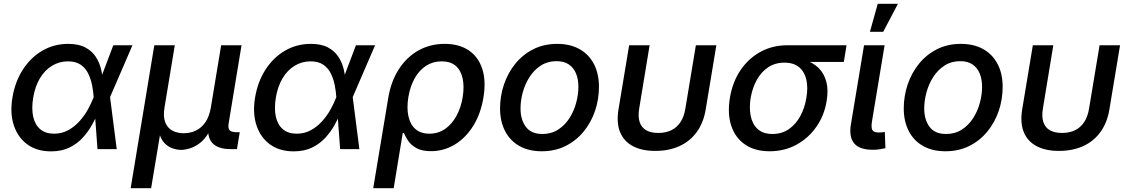

<svg xmlns="http://www.w3.org/2000/svg" viewBox="-20 -779 5897 1003"><path d="M246.6 11.7Q173.3 11.7 123.5 -24.2Q73.7 -60.1 52.5 -123.5Q31.2 -187 44.9 -269.5Q59.1 -353.5 100.1 -416.5Q141.1 -479.5 201.9 -514.6Q262.7 -549.8 336.4 -549.8Q391.1 -549.8 426 -531Q460.9 -512.2 480.5 -481.9Q500 -451.7 508.1 -417Q516.1 -382.3 517.1 -350.6H553.2L554.7 -273.4L589.8 0H489.3L469.2 -272.9Q467.3 -302.2 460.9 -334.5Q454.6 -366.7 440.7 -395Q426.8 -423.3 401.4 -440.9Q376 -458.5 335 -458.5Q289.6 -458.5 251.7 -435.5Q213.9 -412.6 188.5 -370.1Q163.1 -327.6 153.3 -268.6Q144 -210.9 153.6 -168.7Q163.1 -126.5 190.7 -103.5Q218.3 -80.6 262.2 -80.6Q302.7 -80.6 335.9 -98.6Q369.1 -116.7 395 -145.5Q420.9 -174.3 439.2 -207.3Q457.5 -240.2 468.8 -270L571.8 -542.5H671.9L554.2 -270L527.8 -195.3H494.6Q481 -163.6 461.2 -127.7Q441.4 -91.8 412.6 -60.1Q383.8 -28.3 343 -8.3Q302.2 11.7 246.6 11.7Z M662.6 204.1 786.1 -542.5H893.1L839.4 -217.8Q831.5 -170.4 843 -140.6Q854.5 -110.8 880.1 -96.9Q905.8 -83 939.5 -83Q975.1 -83 1004.4 -97.4Q1033.7 -111.8 1053.7 -141.6Q1073.7 -171.4 1081.5 -217.8L1135.3 -542.5H1241.7L1174.3 -133.8Q1170.4 -108.9 1179.7 -98.6Q1189 -88.4 1215.8 -88.4H1232.4L1217.8 0H1185.5Q1117.7 0 1088.6 -32.7Q1059.6 -65.4 1070.3 -127.9L1078.6 -177.2H1099.6Q1090.8 -123 1070.8 -87.6Q1050.8 -52.2 1025.1 -32.5Q999.5 -12.7 973.4 -4.4Q947.3 3.9 925.8 3.9Q904.3 3.9 880.6 -4.4Q856.9 -12.7 838.1 -32.7Q819.3 -52.7 811 -87.9Q802.7 -123 811.5 -177.2H833L769.5 204.1Z M1514.2 11.7Q1440.9 11.7 1391.1 -24.2Q1341.3 -60.1 1320.1 -123.5Q1298.8 -187 1312.5 -269.5Q1326.7 -353.5 1367.7 -416.5Q1408.7 -479.5 1469.5 -514.6Q1530.3 -549.8 1604 -549.8Q1658.7 -549.8 1693.6 -531Q1728.5 -512.2 1748 -481.9Q1767.6 -451.7 1775.6 -417Q1783.7 -382.3 1784.7 -350.6H1820.8L1822.3 -273.4L1857.4 0H1756.8L1736.8 -272.9Q1734.9 -302.2 1728.5 -334.5Q1722.2 -366.7 1708.3 -395Q1694.3 -423.3 1668.9 -440.9Q1643.6 -458.5 1602.5 -458.5Q1557.1 -458.5 1519.3 -435.5Q1481.4 -412.6 1456.1 -370.1Q1430.7 -327.6 1420.9 -268.6Q1411.6 -210.9 1421.1 -168.7Q1430.7 -126.5 1458.3 -103.5Q1485.8 -80.6 1529.8 -80.6Q1570.3 -80.6 1603.5 -98.6Q1636.7 -116.7 1662.6 -145.5Q1688.5 -174.3 1706.8 -207.3Q1725.1 -240.2 1736.3 -270L1839.4 -542.5H1939.5L1821.8 -270L1795.4 -195.3H1762.2Q1748.5 -163.6 1728.8 -127.7Q1709 -91.8 1680.2 -60.1Q1651.4 -28.3 1610.6 -8.3Q1569.8 11.7 1514.2 11.7Z M1929.7 204.1 2008.3 -268.1Q2022.5 -353.5 2063 -416.7Q2103.5 -480 2165 -514.9Q2226.6 -549.8 2303.2 -549.8Q2377.9 -549.8 2428 -516.4Q2478 -482.9 2498.8 -420.9Q2519.5 -358.9 2505.9 -272.5Q2492.2 -186 2452.6 -122.3Q2413.1 -58.6 2355.7 -23.9Q2298.3 10.7 2231.9 10.7Q2184.1 10.7 2155.8 -5.1Q2127.4 -21 2112.5 -43.2Q2097.7 -65.4 2089.8 -84.5H2084L2036.6 204.1ZM2223.1 -80.6Q2269.5 -80.6 2305.2 -105.5Q2340.8 -130.4 2364.5 -173.6Q2388.2 -216.8 2397 -271.5Q2405.8 -326.2 2397 -368.4Q2388.2 -410.6 2361.1 -434.6Q2334 -458.5 2287.1 -458.5Q2241.7 -458.5 2205.8 -435.3Q2169.9 -412.1 2146.5 -370.4Q2123 -328.6 2113.3 -272Q2104 -215.3 2113.5 -171.9Q2123 -128.4 2150.6 -104.5Q2178.2 -80.6 2223.1 -80.6Z M2810.1 11.2Q2741.7 11.2 2693.1 -16.4Q2644.5 -43.9 2618.4 -94.5Q2592.3 -145 2592.3 -212.4Q2592.3 -277.3 2612.8 -337.9Q2633.3 -398.4 2672.1 -446.3Q2710.9 -494.1 2766.1 -522Q2821.3 -549.8 2890.6 -549.8Q2959 -549.8 3007.8 -522.2Q3056.6 -494.6 3082.8 -444.1Q3108.9 -393.6 3108.9 -325.7Q3108.9 -259.8 3088.4 -199.5Q3067.9 -139.2 3028.8 -91.6Q2989.7 -43.9 2934.6 -16.4Q2879.4 11.2 2810.1 11.2ZM2813.5 -79.1Q2860.4 -79.1 2895.5 -101.8Q2930.7 -124.5 2954.3 -161.1Q2978 -197.8 2989.7 -241.2Q3001.5 -284.7 3001.5 -325.7Q3001.5 -364.7 2989.3 -394.8Q2977.1 -424.8 2951.9 -442.1Q2926.8 -459.5 2887.2 -459.5Q2840.8 -459.5 2805.7 -436.8Q2770.5 -414.1 2746.8 -377.4Q2723.1 -340.8 2711.2 -297.4Q2699.2 -253.9 2699.2 -211.9Q2699.2 -154.3 2726.8 -116.7Q2754.4 -79.1 2813.5 -79.1Z M3402.8 9.3Q3332 9.3 3285.2 -16.1Q3238.3 -41.5 3219 -89.6Q3199.7 -137.7 3210.9 -207L3266.6 -542.5H3373.5L3319.3 -212.9Q3312 -169.9 3321.5 -141.4Q3331.1 -112.8 3355.7 -98.6Q3380.4 -84.5 3418.5 -84.5Q3457.5 -84.5 3486.8 -98.6Q3516.1 -112.8 3534.9 -141.4Q3553.7 -169.9 3560.5 -212.9L3615.2 -542.5H3722.2L3666.5 -207Q3655.3 -138.7 3620.4 -90.1Q3585.4 -41.5 3530.3 -16.1Q3475.1 9.3 3402.8 9.3Z M4000.5 11.2Q3923.8 11.2 3872.6 -23.7Q3821.3 -58.6 3800.3 -121.3Q3779.3 -184.1 3793 -267.6Q3806.6 -350.6 3848.4 -412.4Q3890.1 -474.1 3952.9 -508.3Q4015.6 -542.5 4092.3 -542.5H4402.3L4388.2 -455.6H4154.3L4077.6 -451.7Q4028.8 -451.7 3992.4 -427.2Q3956.1 -402.8 3933.3 -361.3Q3910.6 -319.8 3901.4 -267.6Q3893.1 -216.3 3901.6 -173.3Q3910.2 -130.4 3938.2 -104.7Q3966.3 -79.1 4015.1 -79.1Q4064.5 -79.1 4101.1 -104.5Q4137.7 -129.9 4160.9 -172.9Q4184.1 -215.8 4192.4 -267.6Q4201.7 -320.8 4192.4 -362.3Q4183.1 -403.8 4154.8 -427.7Q4126.5 -451.7 4077.6 -451.7L4082.5 -480.5Q4138.2 -480.5 4182.6 -466.6Q4227.1 -452.6 4256.1 -424.1Q4285.2 -395.5 4296.6 -352.5Q4308.1 -309.6 4298.3 -251Q4286.1 -175.8 4244.6 -116.5Q4203.1 -57.1 4140.4 -22.9Q4077.6 11.2 4000.5 11.2Z M4540 3.4Q4470.2 3.4 4442.4 -29.8Q4414.6 -63 4424.8 -127.4L4493.7 -542.5H4601.1L4535.6 -147.5Q4529.8 -114.7 4536.6 -100.8Q4543.5 -86.9 4569.8 -86.9Q4582 -86.9 4589.4 -87.6Q4596.7 -88.4 4602.1 -90.3L4605.5 -4.9Q4594.7 -2.4 4577.4 0.5Q4560.1 3.4 4540 3.4ZM4524.4 -612.8 4565.4 -759.3H4670.9L4593.8 -612.8Z M4918.9 11.2Q4850.6 11.2 4802 -16.4Q4753.4 -43.9 4727.3 -94.5Q4701.2 -145 4701.2 -212.4Q4701.2 -277.3 4721.7 -337.9Q4742.2 -398.4 4781 -446.3Q4819.8 -494.1 4875 -522Q4930.2 -549.8 4999.5 -549.8Q5067.9 -549.8 5116.7 -522.2Q5165.5 -494.6 5191.7 -444.1Q5217.8 -393.6 5217.8 -325.7Q5217.8 -259.8 5197.3 -199.5Q5176.8 -139.2 5137.7 -91.6Q5098.6 -43.9 5043.5 -16.4Q4988.3 11.2 4918.9 11.2ZM4922.4 -79.1Q4969.2 -79.1 5004.4 -101.8Q5039.6 -124.5 5063.2 -161.1Q5086.9 -197.8 5098.6 -241.2Q5110.4 -284.7 5110.4 -325.7Q5110.4 -364.7 5098.1 -394.8Q5085.9 -424.8 5060.8 -442.1Q5035.6 -459.5 4996.1 -459.5Q4949.7 -459.5 4914.6 -436.8Q4879.4 -414.1 4855.7 -377.4Q4832 -340.8 4820.1 -297.4Q4808.1 -253.9 4808.1 -211.9Q4808.1 -154.3 4835.7 -116.7Q4863.3 -79.1 4922.4 -79.1Z M5511.7 9.3Q5440.9 9.3 5394 -16.1Q5347.2 -41.5 5327.9 -89.6Q5308.6 -137.7 5319.8 -207L5375.5 -542.5H5482.4L5428.2 -212.9Q5420.9 -169.9 5430.4 -141.4Q5439.9 -112.8 5464.6 -98.6Q5489.3 -84.5 5527.3 -84.5Q5566.4 -84.5 5595.7 -98.6Q5625 -112.8 5643.8 -141.4Q5662.6 -169.9 5669.4 -212.9L5724.1 -542.5H5831.1L5775.4 -207Q5764.2 -138.7 5729.2 -90.1Q5694.3 -41.5 5639.2 -16.1Q5584 9.3 5511.7 9.3Z"/></svg>

Font: Inter 16pt Medium
Style: Italic
Weight: 500
Italic angle: -9.3988°
Version: Version 4.001;git-66647c0bb